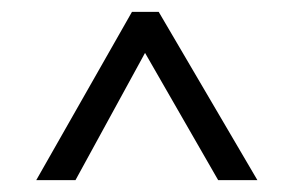

<svg xmlns="http://www.w3.org/2000/svg" viewBox="-20 -676 492 323"><path d="M247 -656 413 -373H347L224 -587L107 -373H41L202 -656Z"/></svg>

Font: Zilla Slab Regular
Style: Regular
Weight: 400
Designer: Typotheque.com
Foundry: Typotheque type foundry
Version: Version 1.0; 2017